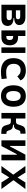

<svg xmlns="http://www.w3.org/2000/svg" viewBox="1762 -2330 577 4142"><g transform="rotate(90 2051.0 -258.5)"><path d="M82 0V-517.6H347.7Q429.7 -517.6 474.6 -482.4Q519.5 -447.3 519.5 -382.8Q519.5 -333 480 -305.2Q440.4 -277.3 368.2 -275.4V-261.7Q449.7 -261.7 494.4 -228.3Q539.1 -194.8 539.1 -134.8Q539.1 -70.3 497.1 -35.2Q455.1 0 377.9 0ZM202.6 -112.3H345.7Q414.6 -112.3 414.6 -169.4Q414.6 -224.6 342.3 -224.6H202.6ZM202.6 -312.5H335.9Q395 -312.5 395 -358.9Q395 -405.3 332.5 -405.3H202.6Z M635.7 0V-517.6H756.3V-358.9H786.1Q867.7 -358.9 912.6 -312Q957.5 -265.1 957.5 -179.2Q957.5 -93.8 912.6 -46.9Q867.7 0 786.1 0ZM1001.5 0V-517.6H1122.1V0ZM756.3 -106H777.8Q842.8 -106 842.8 -179.2Q842.8 -252.9 777.8 -252.9H756.3Z M1521 9.8Q1383.3 9.8 1308.3 -59.8Q1233.4 -129.4 1233.4 -259.8Q1233.4 -386.7 1302.7 -457Q1372.1 -527.3 1501 -527.3Q1579.6 -527.3 1635.3 -497.6Q1690.9 -467.8 1714.8 -412.6L1625.5 -342.8Q1604 -377.4 1570.6 -396.2Q1537.1 -415 1497.1 -415Q1430.7 -415 1393.6 -376Q1356.4 -336.9 1356.4 -264.6Q1356.4 -185.5 1402.3 -144Q1448.2 -102.5 1532.7 -102.5Q1568.4 -102.5 1603.8 -106Q1639.2 -109.4 1672.9 -115.2L1685.5 -4.9Q1645.5 3.9 1603.5 6.8Q1561.5 9.8 1521 9.8Z M2050.8 9.8Q1940.4 9.8 1879.9 -60.5Q1819.3 -130.9 1819.3 -258.8Q1819.3 -387.2 1879.9 -457.3Q1940.4 -527.3 2050.8 -527.3Q2161.1 -527.3 2221.7 -457.3Q2282.2 -387.2 2282.2 -258.8Q2282.2 -130.9 2221.7 -60.5Q2161.1 9.8 2050.8 9.8ZM2050.8 -102.5Q2102.1 -102.5 2130.1 -143.3Q2158.2 -184.1 2158.2 -258.8Q2158.2 -334 2130.1 -374.5Q2102.1 -415 2050.8 -415Q1999.5 -415 1971.4 -374.5Q1943.4 -334 1943.4 -258.8Q1943.4 -184.1 1971.4 -143.3Q1999.5 -102.5 2050.8 -102.5Z M2416 0V-517.6H2536.6V-314.5H2597.7Q2626.5 -314.5 2641.1 -324.5Q2655.8 -334.5 2662.1 -354.5L2688.5 -433.6Q2704.6 -481.4 2737.3 -500.7Q2770 -520 2829.1 -520H2862.8V-409.2H2836.9Q2803.7 -409.2 2793.5 -382.8L2772 -325.7Q2752 -268.1 2673.3 -268.1H2669.9V-249.5H2678.2Q2761.7 -249.5 2781.7 -191.9L2803.2 -134.8Q2813.5 -108.4 2846.7 -108.4H2867.7V2.4H2834Q2771.5 2.4 2736.3 -17.1Q2701.2 -36.6 2686 -84L2662.1 -163.1Q2655.8 -183.1 2641.1 -193.1Q2626.5 -203.1 2597.7 -203.1H2536.6V0Z M3006.8 0V-517.6H3127.4V-185.5H3139.6L3315.4 -517.6H3438.5V0H3317.9V-332H3305.7L3129.9 0Z M3560.1 0 3748 -255.9 3560.1 -517.6H3701.7L3808.6 -347.7L3915.5 -517.6H4057.1L3866.7 -259.8L4057.1 0H3915.5L3806.2 -169.4L3701.7 0Z"/></g></svg>

Font: CaskaydiaCove NFP SemiBold
Style: Regular
Weight: 600
Designer: Aaron Bell
Foundry: Saja Typeworks
Version: Version 2111.001; VTT 6.35;Nerd Fonts 3.1.1